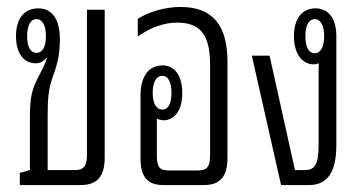

<svg xmlns="http://www.w3.org/2000/svg" viewBox="-20 -532 1037 552"><path d="M37 0H213C259 0 281 -25 281 -78V-504H230V-86C230 -55 221 -43 196 -43H117V-200C117 -250 120 -278 131 -309C147 -353 152 -377 152 -421C152 -476 130 -508 90 -508C50 -508 26 -479 26 -428C26 -379 48 -350 83 -350C96 -350 108 -357 116 -369C112 -354 104 -337 93 -316C72 -277 66 -254 66 -196V-43L37 -35ZM85 -380C68 -380 58 -397 58 -428C58 -459 68 -477 85 -477C102 -477 112 -459 112 -428C112 -397 102 -380 85 -380Z M449 0H567C613 0 634 -25 634 -78V-354C634 -461 590 -512 499 -512C456 -512 410 -499 376 -478V-427C414 -454 453 -467 489 -467C556 -467 584 -432 584 -346V-85C584 -53 575 -42 550 -42H465C439 -42 431 -52 431 -84V-174C431 -181 431 -186 431 -191C436 -188 443 -187 450 -186C484 -187 504 -216 504 -265C504 -313 483 -344 447 -344C407 -344 384 -311 384 -258V-76C384 -24 404 0 449 0ZM447 -217C429 -217 419 -235 419 -265C419 -295 429 -314 447 -314C464 -314 473 -295 473 -265C473 -235 464 -217 447 -217Z M788 0H869C922 0 947 -38 947 -115V-428C947 -478 925 -508 887 -508C849 -508 825 -479 825 -428C825 -380 847 -347 882 -347C887 -347 892 -348 897 -350C896 -344 896 -337 896 -328V-117C896 -62 887 -43 856 -43H828L755 -372H704ZM885 -379C867 -379 858 -398 858 -428C858 -459 868 -477 885 -477C902 -477 912 -458 912 -428C912 -398 902 -379 885 -379Z"/></svg>

Font: Noto Sans Thai Looped UI Condensed Light
Style: Regular
Weight: 300
Width: 3
Designer: Cadson Demak Team
Foundry: Cadson Demak Co., Ltd.
Version: Version 1.000